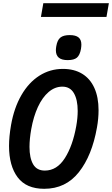

<svg xmlns="http://www.w3.org/2000/svg" viewBox="-20 -1166 701 1201"><path d="M36.5 -253Q36.5 -311.5 49 -383.5Q68 -491.5 113.8 -570.8Q159.5 -650 226.2 -692.5Q293 -735 373.5 -735Q444 -735 494 -704.5Q544 -674 570.2 -616Q596.5 -558 596.5 -476.5Q596.5 -423.5 586.5 -368.5Q555.5 -192.5 473.2 -88.8Q391 15 256.5 15Q144.5 15 90.5 -56.8Q36.5 -128.5 36.5 -253ZM457 -377.5Q466 -428 466 -472Q466 -542.5 442.2 -583.2Q418.5 -624 370 -624Q323.5 -624 284.2 -590.5Q245 -557 217.2 -497Q189.5 -437 175.5 -358.5Q164.5 -296.5 164.5 -247Q164.5 -178 187.2 -138.5Q210 -99 260.5 -99Q336 -99 385.5 -176.5Q435 -254 457 -377.5ZM329.5 -852Q329.5 -862 332 -877Q338.5 -915.5 357.8 -931Q377 -946.5 416 -946.5Q453.5 -946.5 471.2 -932Q489 -917.5 489 -887Q489 -876.5 486.5 -860Q479.5 -821 461.2 -805.5Q443 -790 403.5 -790Q366 -790 347.8 -805.2Q329.5 -820.5 329.5 -852ZM251 -1146H661L646 -1060H236Z"/></svg>

Font: JuliaMono BoldItalic
Style: Regular
Weight: 700
Italic angle: -9°
Monospace: yes
Designer: cormullion
Foundry: corm
Version: Version 0.049; ttfautohint (v1.8.4)